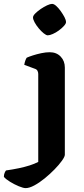

<svg xmlns="http://www.w3.org/2000/svg" viewBox="-109 -769 431 989"><path d="M23 200Q11 200 -12 190.5Q-35 181 -57 167.5Q-79 154 -89 142Q-89 130 -85 121Q-81 112 -78 109Q-43 104 -12 97.5Q19 91 44 83Q69 75 88 65V-388Q88 -397 84 -404.5Q80 -412 70 -415L16 -435Q18 -448 22 -458.5Q26 -469 29 -472Q40 -477 60 -483.5Q80 -490 103.5 -495Q127 -500 147 -500Q182 -500 203.5 -477.5Q225 -455 225 -421V28Q225 38 210 59Q195 80 171.5 104Q148 128 121 150Q94 172 68 186Q42 200 23 200ZM137 -587Q129 -587 116 -597.5Q103 -608 90.5 -623Q78 -638 69.5 -653.5Q61 -669 61 -679Q61 -688 72.5 -699.5Q84 -711 100.5 -722.5Q117 -734 133.5 -741.5Q150 -749 159 -749Q169 -749 181 -738Q193 -727 204 -711.5Q215 -696 223 -681Q231 -666 231 -655Q231 -647 220 -635Q209 -623 194 -612Q179 -601 163 -594Q147 -587 137 -587Z"/></svg>

Font: Texturina Medium 12pt
Style: Bold
Weight: 700
Version: Version 1.002